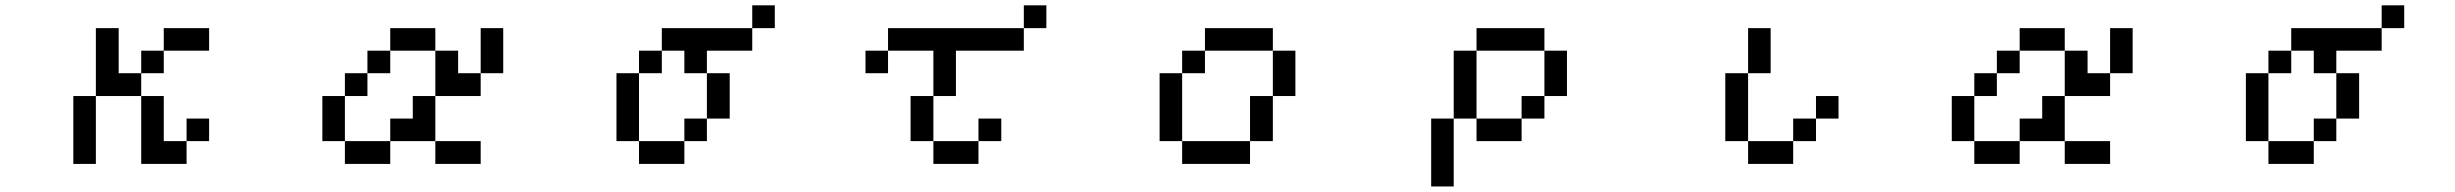

<svg xmlns="http://www.w3.org/2000/svg" viewBox="-20 -546 9040 707"><path d="M250 57.6V-192.4H333V-442.4H417V-276.4H500V-359.4H583V-442.4H750V-359.4H583V-276.4H500V-192.4H583V-26.4H667V57.6H500V-192.4H333V57.6ZM667 -26.4V-109.4H750V-26.4Z M1167 -26.4V-192.4H1250V-276.4H1333V-359.4H1417V-442.4H1583V-359.4H1667V-276.4H1750V-442.4H1833V-276.4H1750V-192.4H1583V-359.4H1417V-276.4H1333V-192.4H1250V-26.4H1417V-109.4H1500V-192.4H1583V-26.4H1417V57.6H1250V-26.4ZM1583 -26.4H1750V57.6H1583Z M2250 -26.4V-276.4H2333V-359.4H2417V-442.4H2750V-359.4H2583V-276.4H2667V-109.4H2583V-276.4H2500V-359.4H2417V-276.4H2333V-26.4H2500V-109.4H2583V-26.4H2500V57.6H2333V-26.4ZM2750 -442.4V-526.4H2833V-442.4Z M3333 -26.4V-192.4H3417V-26.4H3583V-109.4H3667V-26.4H3583V57.6H3417V-26.4ZM3167 -276.4V-359.4H3250V-276.4ZM3417 -192.4V-359.4H3250V-442.4H3750V-359.4H3500V-192.4ZM3750 -442.4V-526.4H3833V-442.4Z M4250 -26.4V-276.4H4333V-359.4H4417V-442.4H4667V-359.4H4750V-192.4H4667V-359.4H4417V-276.4H4333V-26.4H4583V-192.4H4667V-26.4H4583V57.6H4333V-26.4Z M5667 -192.4V-359.4H5750V-192.4ZM5667 -192.4V-109.4H5583V-192.4ZM5667 -359.4H5417V-442.4H5667ZM5583 -109.4V-26.4H5417V-109.4ZM5417 -109.4H5333V-359.4H5417ZM5333 -109.4V140.6H5250V-109.4Z M6333 -26.4V-276.4H6417V-442.4H6500V-276.4H6417V-26.4H6583V-109.4H6667V-192.4H6750V-109.4H6667V-26.4H6583V57.6H6417V-26.4Z M7167 -26.4V-192.4H7250V-276.4H7333V-359.4H7417V-442.4H7583V-359.4H7667V-276.4H7750V-442.4H7833V-276.4H7750V-192.4H7583V-359.4H7417V-276.4H7333V-192.4H7250V-26.4H7417V-109.4H7500V-192.4H7583V-26.4H7417V57.6H7250V-26.4ZM7583 -26.4H7750V57.6H7583Z M8250 -26.4V-276.4H8333V-359.4H8417V-442.4H8750V-359.4H8583V-276.4H8667V-109.4H8583V-276.4H8500V-359.4H8417V-276.4H8333V-26.4H8500V-109.4H8583V-26.4H8500V57.6H8333V-26.4ZM8750 -442.4V-526.4H8833V-442.4Z"/></svg>

Font: KH Dot kagurazaka 12
Style: Regular
Weight: 400
Designer: Original version for X68000 by Keitarou Hiraki (http://hp.vector.co.jp/authors/VA000874/) / TrueType conversion by Homem
Version: Version 1.00.20150527